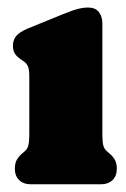

<svg xmlns="http://www.w3.org/2000/svg" viewBox="-20 -478 328 498"><path d="M245.5 -417V-133Q245.5 -108.5 248.2 -99.8Q251 -91 256.5 -86.5L261.5 -82Q272 -73.5 277.5 -64.2Q283 -55 283 -40.5Q283 -21.5 271.8 -10.8Q260.5 0 241.5 0H60Q41 0 29.8 -10.8Q18.5 -21.5 18.5 -40.5Q18.5 -55 24 -64.2Q29.5 -73.5 40 -82L45 -86.5Q50.5 -91 53.2 -99.8Q56 -108.5 56 -133V-279Q56 -298.5 52.2 -306.5Q48.5 -314.5 40 -320L35.5 -323Q23.5 -331 18.5 -339Q13.5 -347 13.5 -359.5Q13.5 -374 22 -384.5Q30.5 -395 52 -404L141.5 -440.5Q167 -451 181.8 -454.8Q196.5 -458.5 208.5 -458.5Q227 -458.5 236.2 -447Q245.5 -435.5 245.5 -417Z"/></svg>

Font: Fraunces 144pt S100 Black
Style: Regular
Weight: 900
Version: Version 1.000